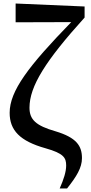

<svg xmlns="http://www.w3.org/2000/svg" viewBox="-20 -845 516 1094"><path d="M320 229H362C416 161 447 111 447 56C447 -14 416 -61 296 -97C184 -129 148 -164 148 -231C148 -354 240 -499 462 -745V-808L69 -825V-718L386 -719C142 -468 35 -327 35 -202C35 -103 93 -41 240 0C343 29 357 54 357 98C357 134 343 177 320 229Z"/></svg>

Font: Noto Serif CJK KR
Style: Bold
Weight: 700
Designer: Ryoko NISHIZUKA 西塚涼子 (kana & ideographs); Frank Grießhammer (Latin, Greek & Cyrillic); Wenlong ZHANG 张文龙 (bopomofo); San
Foundry: Adobe
Version: Version 2.001;hotconv 1.1.0;makeotfexe 2.6.0